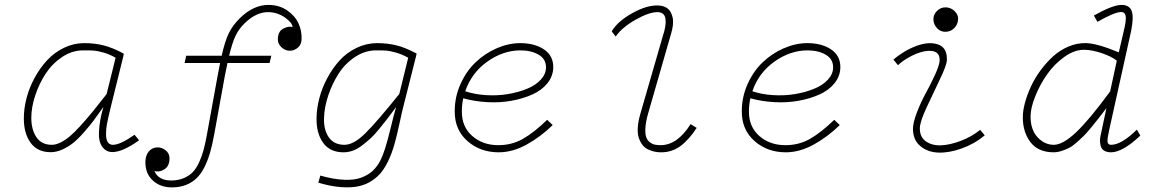

<svg xmlns="http://www.w3.org/2000/svg" viewBox="-20 -623 4837 802"><path d="M443.4 -178.7Q430.2 -124.5 426.5 -103.8Q422.9 -83 422.9 -62.5Q422.9 -18.1 451.7 -18.1Q482.4 -18.1 542 -60.1L561 -37.1Q492.7 12.2 449.2 12.2Q423.8 12.2 408 -8.8Q392.1 -29.8 393.1 -67.4Q395 -120.6 412.1 -176.3Q387.7 -141.6 370.6 -118.9Q353.5 -96.2 329.3 -68.8Q305.2 -41.5 284.9 -25.4Q264.6 -9.3 240.2 1.7Q215.8 12.7 191.9 12.7Q136.2 12.7 107.7 -26.9Q79.1 -66.4 79.6 -129.4Q79.6 -169.9 90.8 -213.1Q102.1 -256.3 124.3 -297.4Q146.5 -338.4 176.3 -370.8Q206.1 -403.3 246.8 -423.1Q287.6 -442.9 332 -442.9Q374.5 -442.9 412.1 -433.6Q449.7 -424.3 497.1 -398.9L495.1 -387.7ZM462.9 -381.8Q437.5 -396.5 412.1 -403.6Q386.7 -410.6 372.8 -411.6Q358.9 -412.6 334.5 -412.6Q329.6 -412.6 327.1 -412.6Q281.2 -412.6 239.7 -385Q198.2 -357.4 170.7 -315.2Q143.1 -272.9 127 -223.9Q110.8 -174.8 110.8 -130.9Q110.8 -81.1 132.3 -49.6Q153.8 -18.1 196.3 -18.1Q213.4 -18.1 232.9 -27.8Q252.4 -37.6 271.2 -53.2Q290 -68.8 316.4 -97.9Q342.8 -127 366.2 -155.5Q389.6 -184.1 425.3 -230Z M1102.5 -602.5Q1146.5 -602.1 1179.2 -579.8Q1211.9 -557.6 1226.6 -525.9Q1241.2 -494.1 1239.7 -460Q1239.3 -437.5 1225.1 -424.8Q1210.9 -412.1 1192.9 -411.1Q1172.9 -410.2 1156.5 -424.8Q1140.1 -439.5 1140.6 -459Q1141.1 -492.2 1163.6 -503.7Q1186 -515.1 1202.1 -509.8Q1200.7 -528.3 1170.7 -549.6Q1140.6 -570.8 1103.5 -572.3Q1051.3 -574.2 1001.5 -525.4Q977.5 -502 963.9 -473.4Q950.2 -444.8 937 -390.1H1113.3L1106 -359.9H930.2Q920.4 -313 918.9 -304.7Q915 -286.1 874.5 -60.1Q866.7 -17.1 857.2 15.4Q847.7 47.9 833.5 75.9Q819.3 104 801 121.6Q782.7 139.2 757.1 149.4Q731.4 159.7 699.2 159.7Q649.9 160.2 617.9 130.6Q585.9 101.1 587.4 50.3Q588.4 25.4 601.8 9.3Q615.2 -6.8 638.2 -7.3Q655.3 -7.8 671.4 4.4Q687.5 16.6 688 37.1Q688.5 70.3 667 84Q645.5 97.7 625 91.3Q642.1 132.3 699.2 130.9Q727.5 129.9 749.3 120.4Q771 110.8 785.6 95.5Q800.3 80.1 811.8 54.9Q823.2 29.8 830.3 3.7Q837.4 -22.5 844.2 -60.1L888.7 -304.7Q891.1 -320.3 899.4 -359.9H751L757.8 -390.1H905.8Q919.9 -452.1 936 -484.9Q952.1 -517.6 982.4 -547.4Q1039.1 -603 1102.5 -602.5Z M1554.2 -442.9Q1596.7 -442.9 1634 -434.1Q1671.4 -425.3 1720.2 -399.4L1717.8 -387.7L1665 -178.7Q1659.7 -158.7 1648.9 -108.2Q1638.2 -57.6 1627.7 -20.8Q1617.2 16.1 1603.5 45.4Q1590.8 72.8 1575.4 93.3Q1560.1 113.8 1535.4 130.6Q1510.7 147.5 1480.2 154.5Q1449.7 161.6 1406 158.7Q1362.3 155.8 1309.6 140.1L1317.9 110.4Q1373 126 1416.5 127.9Q1460 129.9 1489.3 118.9Q1518.6 107.9 1537.6 89.8Q1556.6 71.8 1569.8 45.4Q1588.4 7.8 1607.9 -72.8Q1627.4 -153.3 1634.8 -176.3Q1612.3 -145.5 1598.9 -128.2Q1585.4 -110.8 1564.5 -85Q1543.5 -59.1 1527.6 -44.7Q1511.7 -30.3 1491.9 -15.1Q1472.2 0 1453.1 6.6Q1434.1 13.2 1415 13.2Q1358.4 13.2 1329.8 -26.4Q1301.3 -65.9 1302.2 -129.4Q1302.7 -169.9 1314 -213.1Q1325.2 -256.3 1347.2 -297.1Q1369.1 -337.9 1398.4 -370.4Q1427.7 -402.8 1468.5 -422.6Q1509.3 -442.4 1554.2 -442.9ZM1685.1 -381.8Q1658.7 -396.5 1633.1 -403.6Q1607.4 -410.6 1593.8 -411.6Q1580.1 -412.6 1556.6 -412.6Q1552.2 -412.6 1549.8 -412.6Q1503.4 -412.1 1462.2 -384.5Q1420.9 -356.9 1394 -314.7Q1367.2 -272.5 1351.1 -224.1Q1335 -175.8 1333.5 -130.9Q1331.5 -81.1 1353.3 -49.6Q1375 -18.1 1418.9 -18.1Q1457 -18.1 1505.6 -65.9Q1554.2 -113.8 1647.9 -230.5Z M1915 -212.4Q1909.2 -186 1909.2 -157.2Q1908.7 -93.8 1952.4 -55.2Q1996.1 -16.6 2061.5 -16.6Q2117.7 -16.6 2163.8 -42.7Q2210 -68.8 2265.6 -122.6L2288.6 -100.6Q2239.3 -52.2 2180.4 -19.5Q2121.6 13.2 2063 13.2Q1985.8 13.2 1932.4 -33.9Q1878.9 -81.1 1879.4 -158.2Q1879.4 -218.3 1903.6 -272Q1927.7 -325.7 1966.3 -362.5Q2004.9 -399.4 2053.7 -420.9Q2102.5 -442.4 2151.9 -442.9Q2213.4 -442.9 2252.4 -416.5Q2291.5 -390.1 2291 -341.8Q2290.5 -305.2 2266.8 -275.6Q2243.2 -246.1 2204.1 -228.5Q2165 -210.9 2116.7 -202.1Q2068.4 -193.4 2015.6 -196.3Q1962.9 -199.2 1915 -212.4ZM2152.8 -412.6Q2081.1 -412.1 2015.4 -365.5Q1949.7 -318.8 1923.3 -241.7Q1963.4 -228.5 2010.7 -225.6Q2058.1 -222.7 2101.6 -230Q2145 -237.3 2181.2 -252Q2217.3 -266.6 2239 -290.3Q2260.7 -314 2260.7 -341.8Q2260.7 -376.5 2230 -394.5Q2199.2 -412.6 2152.8 -412.6Z M2890.1 -88.9Q2857.9 -39.1 2822 -12.7Q2786.1 13.7 2740.2 13.2Q2726.6 13.2 2714.1 10.5Q2701.7 7.8 2687.7 1.5Q2673.8 -4.9 2664.3 -16.8Q2654.8 -28.8 2648.7 -45.9Q2642.6 -63 2644 -89.1Q2645.5 -115.2 2654.8 -147.5L2748.5 -471.7Q2763.7 -516.6 2759.8 -544.2Q2755.9 -571.8 2727.1 -572.3Q2691.4 -572.8 2634.3 -540.3Q2577.1 -507.8 2551.8 -470.2L2535.2 -492.2Q2559.6 -533.7 2620.8 -567.9Q2682.1 -602.1 2729.5 -600.1Q2754.4 -599.1 2769.5 -586.9Q2784.7 -574.7 2790 -548.1Q2795.4 -521.5 2782.2 -479L2687.5 -149.9Q2677.7 -115.7 2676 -90.3Q2674.3 -64.9 2679 -51Q2683.6 -37.1 2694.1 -29.1Q2704.6 -21 2715.3 -18.8Q2726.1 -16.6 2740.2 -16.6Q2809.6 -17.1 2864.7 -104.5Z M3114.3 -212.4Q3108.4 -186 3108.4 -157.2Q3107.9 -93.8 3151.6 -55.2Q3195.3 -16.6 3260.7 -16.6Q3316.9 -16.6 3363 -42.7Q3409.2 -68.8 3464.8 -122.6L3487.8 -100.6Q3438.5 -52.2 3379.6 -19.5Q3320.8 13.2 3262.2 13.2Q3185.1 13.2 3131.6 -33.9Q3078.1 -81.1 3078.6 -158.2Q3078.6 -218.3 3102.8 -272Q3127 -325.7 3165.5 -362.5Q3204.1 -399.4 3252.9 -420.9Q3301.8 -442.4 3351.1 -442.9Q3412.6 -442.9 3451.7 -416.5Q3490.7 -390.1 3490.2 -341.8Q3489.7 -305.2 3466.1 -275.6Q3442.4 -246.1 3403.3 -228.5Q3364.3 -210.9 3315.9 -202.1Q3267.6 -193.4 3214.8 -196.3Q3162.1 -199.2 3114.3 -212.4ZM3352.1 -412.6Q3280.3 -412.1 3214.6 -365.5Q3148.9 -318.8 3122.6 -241.7Q3162.6 -228.5 3210 -225.6Q3257.3 -222.7 3300.8 -230Q3344.2 -237.3 3380.4 -252Q3416.5 -266.6 3438.2 -290.3Q3460 -314 3460 -341.8Q3460 -376.5 3429.2 -394.5Q3398.4 -412.6 3352.1 -412.6Z M3930.7 -490.2Q3909.7 -489.3 3894.8 -504.6Q3879.9 -520 3878.9 -541Q3877.9 -561.5 3893.6 -577.1Q3909.2 -592.8 3930.7 -592.3Q3951.7 -591.8 3967.8 -576.4Q3983.9 -561 3981.9 -541Q3980.5 -520.5 3966.3 -505.9Q3952.1 -491.2 3930.7 -490.2ZM3711.9 -374Q3756.3 -412.1 3808.6 -431.4Q3860.8 -450.7 3899.2 -437Q3937.5 -423.3 3935.1 -370.6Q3934.1 -350.1 3906 -291.7Q3877.9 -233.4 3850.1 -173.3Q3822.3 -113.3 3822.3 -87.4Q3821.8 -50.3 3847.9 -32.2Q3874 -14.2 3912.4 -16.1Q3950.7 -18.1 3994.9 -35.2Q4039.1 -52.2 4074.2 -80.6L4093.3 -57.6Q4049.8 -21.5 3996.8 -2.7Q3943.8 16.1 3899.4 14.4Q3855 12.7 3824.5 -12.7Q3793.9 -38.1 3793.5 -84Q3793.5 -110.8 3810.1 -153.8Q3826.7 -196.8 3847.2 -234.1Q3867.7 -271.5 3885.5 -310.3Q3903.3 -349.1 3904.8 -368.2Q3907.7 -409.2 3865.7 -410.6Q3825.2 -411.6 3772 -380.9Q3746.6 -366.2 3731 -350.6Z M4729 -81.5 4743.2 -56.6Q4669.9 12.7 4621.1 13.2Q4603 13.2 4592 6.1Q4581.1 -1 4577.9 -12.7Q4574.7 -24.4 4574.7 -35.4Q4574.7 -46.4 4577.6 -58.6L4601.6 -171.4Q4579.6 -142.6 4568.6 -128.4Q4557.6 -114.3 4538.1 -90.6Q4518.6 -66.9 4506.8 -55.2Q4495.1 -43.5 4477.3 -27.8Q4459.5 -12.2 4445.3 -5.1Q4431.2 2 4414.1 7.6Q4397 13.2 4379.9 13.2Q4315.9 12.7 4283.9 -29.8Q4252 -72.3 4252.4 -134.3Q4252.4 -160.2 4261.2 -193.1Q4270 -226.1 4285.9 -260.7Q4301.8 -295.4 4325.9 -328.4Q4350.1 -361.3 4378.4 -387.2Q4406.7 -413.1 4442.9 -428.5Q4479 -443.8 4516.6 -442.9Q4562.5 -441.9 4653.3 -404.3L4674.3 -494.6Q4685.5 -540.5 4681.9 -557.1Q4678.2 -573.7 4661.1 -572.8Q4633.3 -571.3 4564 -531.7L4549.3 -558.1Q4624.5 -600.6 4662.1 -602.5Q4695.8 -603.5 4706.3 -579.1Q4716.8 -554.7 4705.1 -495.1L4613.8 -83Q4605 -44.9 4606.2 -31.5Q4607.4 -18.1 4621.1 -18.1Q4664.1 -18.1 4729 -81.5ZM4645 -369.6Q4624 -386.7 4583.3 -400.6Q4542.5 -414.6 4510.3 -415Q4469.2 -416 4426.8 -386Q4384.3 -356 4353.8 -312.3Q4323.2 -268.6 4304 -220Q4284.7 -171.4 4284.7 -135.7Q4285.2 -79.6 4314.7 -48.8Q4344.2 -18.1 4381.8 -18.1Q4419.4 -18.1 4474.9 -70.3Q4530.3 -122.6 4617.2 -241.2Z"/></svg>

Font: Compagnon Light Italic
Style: Regular
Weight: 400
Italic angle: -12°
Designer: Valentin Papon
Foundry: Velvetyne Type Foundry
Version: Version 1.000;PS 001.000;hotconv 1.0.88;makeotf.lib2.5.64775